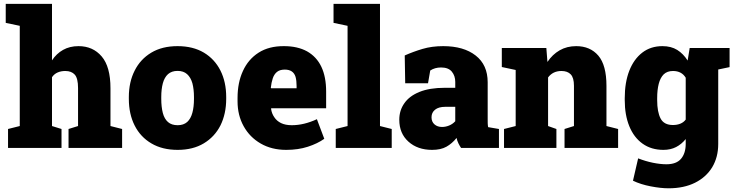

<svg xmlns="http://www.w3.org/2000/svg" viewBox="-20 -782 3891 1015"><path d="M305.2 -100.1V0H22.5V-100.1L84.5 -115.7V-645.5L10.3 -661.1V-761.7H254.9V-462.9Q278.3 -498.5 313.5 -518.3Q348.6 -538.1 395 -538.1Q471.2 -538.1 517.6 -483.6Q564 -429.2 564 -315.4V-115.7L625.5 -100.1V0H342.3V-100.1L392.6 -115.7V-316.4Q392.6 -368.2 375.2 -387.5Q357.9 -406.7 325.2 -406.7Q302.7 -406.7 284.7 -398.9Q266.6 -391.1 254.9 -374V-115.7Z M919.4 10.3Q837.9 10.3 780.3 -23.9Q722.7 -57.6 691.9 -118.4Q661.1 -179.2 661.1 -259.3V-269Q661.1 -348.1 691.9 -408.7Q722.2 -469.2 779.8 -503.7Q837.4 -538.1 918.5 -538.1Q1000 -538.1 1057.6 -503.9Q1114.7 -469.7 1145.3 -409.2Q1175.8 -348.6 1175.8 -269V-259.3Q1175.8 -180.7 1145.5 -119.1Q1114.7 -58.6 1057.4 -24.2Q1000 10.3 919.4 10.3ZM919.4 -120.1Q950.2 -120.1 969.7 -137.2Q988.3 -154.3 996.8 -185.3Q1005.4 -216.3 1005.4 -259.3V-269Q1005.4 -309.6 997.1 -341.8Q988.3 -372.6 969.2 -389.9Q950.2 -407.2 918.5 -407.2Q887.7 -407.2 868.2 -390.1Q849.1 -372.6 840.8 -341.6Q832.5 -310.5 832.5 -269V-259.3Q832.5 -216.8 840.8 -184.6Q849.1 -153.3 868.2 -136.7Q887.2 -120.1 919.4 -120.1Z M1493.2 10.3Q1416 10.3 1357.9 -23.4Q1300.3 -56.6 1268.1 -114.7Q1235.8 -172.9 1235.8 -246.1V-264.2Q1235.8 -345.2 1264.2 -406.7Q1292.5 -468.8 1347.2 -503.7Q1401.9 -538.6 1481.4 -538.1Q1552.7 -538.1 1603 -510.7Q1704.1 -453.6 1704.1 -297.9V-209.5H1413.6L1413.1 -206.1Q1416.5 -181.6 1430.2 -162.1Q1442.9 -142.6 1465.8 -131.3Q1488.8 -120.1 1522.5 -120.1Q1586.9 -120.1 1655.3 -151.9L1694.3 -48.3Q1658.7 -22.9 1607.4 -6.3Q1556.2 10.3 1493.2 10.3ZM1411.6 -317.9 1413.6 -315.4H1547.9V-328.1Q1547.9 -355.5 1542.5 -375.5Q1530.8 -414.1 1485.4 -414.1Q1459.5 -414.1 1444.3 -401.9Q1429.2 -389.6 1421.9 -367.7Q1414.6 -345.7 1411.6 -317.9Z M2050.8 -100.1V0H1754.9V-100.1L1817.4 -115.7V-645.5L1743.2 -661.1V-761.7H1988.8V-115.7Z M2264.2 10.3Q2187.5 10.3 2139.2 -33.2Q2090.8 -76.7 2090.8 -148.9Q2090.8 -198.7 2117.7 -236.3Q2144 -274.4 2197.5 -296.1Q2251 -317.9 2331.5 -317.9H2386.7V-349.1Q2386.7 -380.9 2368.7 -403.1Q2350.6 -425.3 2311.5 -425.3Q2278.8 -425.3 2254.4 -409.2L2242.7 -341.8H2122.1L2119.6 -488.8Q2164.6 -508.8 2213.6 -523.4Q2262.7 -538.1 2323.2 -538.1Q2431.2 -538.1 2494.6 -488.5Q2558.1 -439 2558.1 -347.2V-152.3Q2558.1 -141.1 2558.3 -130.4Q2558.6 -119.6 2560.5 -109.9L2617.7 -100.1V0H2417.5Q2411.1 -8.8 2403.8 -23.4Q2396.5 -38.1 2393.6 -52.7Q2369.6 -22.9 2339.8 -6.3Q2310.1 10.3 2264.2 10.3ZM2316.9 -110.8Q2335.4 -110.8 2354.2 -118.4Q2373 -126 2386.7 -141.1V-217.3H2333.5Q2298.8 -217.3 2280 -202.1Q2261.2 -187 2261.2 -162.1Q2261.2 -138.2 2276.9 -124.5Q2292.5 -110.8 2316.9 -110.8Z M2921.4 -100.1V0H2644.5V-100.1L2706.1 -115.7V-412.1L2632.8 -427.7V-528.3H2868.2L2874 -454.6Q2900.4 -494.1 2938.7 -516.1Q2977.1 -538.1 3025.9 -538.1Q3100.1 -538.1 3143.1 -487.8Q3186 -437.5 3186 -328.1V-115.7L3247.6 -100.1V0H2964.4V-100.1L3014.2 -115.7V-328.6Q3014.2 -371.1 2997.1 -388.9Q2980 -406.7 2948.2 -406.7Q2902.8 -406.7 2877.4 -372.6V-115.7Z M3836.9 -528.3V-427.2L3776.9 -414.6V-21Q3776.9 48.8 3745.1 102.1Q3712.9 154.8 3654.1 184.1Q3595.2 213.4 3514.6 213.4Q3473.1 213.4 3419.9 203.1Q3366.7 192.9 3326.2 173.3L3353.5 55.2Q3392.1 70.3 3431.4 78.4Q3470.7 86.4 3502.9 86.4Q3555.7 86.4 3580.3 57.4Q3605 28.3 3605 -22V-46.9Q3583 -19.5 3554 -4.6Q3524.9 10.3 3487.3 10.3Q3422.9 10.3 3377 -22.5Q3331.1 -55.2 3306.9 -114.5Q3282.7 -173.8 3282.7 -252.9V-263.2Q3282.7 -346.2 3306.6 -407.7Q3330.6 -469.2 3375.2 -503.7Q3419.9 -538.1 3481.9 -538.1Q3527.8 -538.1 3560.1 -518.1Q3592.3 -498 3615.2 -461.9L3626 -528.3ZM3605 -149.9V-371.1Q3583.5 -406.7 3537.6 -406.7Q3507.3 -406.7 3488.8 -389.2Q3470.7 -371.1 3462.4 -338.9Q3454.1 -306.6 3454.1 -263.2V-252.9Q3454.1 -189.9 3472.2 -155.5Q3490.2 -121.1 3537.6 -121.1Q3559.1 -121.1 3576.7 -128.2Q3594.2 -135.3 3605 -149.9Z"/></svg>

Font: Hanuman Black
Style: Regular
Weight: 900
Designer: Danh Hong
Version: Version 8.002; ttfautohint (v1.8.3)